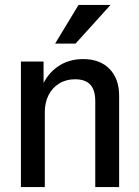

<svg xmlns="http://www.w3.org/2000/svg" viewBox="-20 -760 564 780"><path d="M65 0V-510H157V-402H162V0ZM367 0V-349Q367 -395 346.5 -416.5Q326 -438 285 -438Q248 -438 220 -420.5Q192 -403 177 -373Q162 -343 162 -305L150 -408Q172 -460 215.5 -490Q259 -520 318 -520Q386 -520 425 -480Q464 -440 464 -371V0ZM287 -583H204L299 -740H429Z"/></svg>

Font: Instrument Sans SemiCondensed Medium
Style: Regular
Weight: 500
Width: 4
Designer: Rodrigo Fuenzalida
Foundry: fragTYPE
Version: Version 1.000;gftools[0.9.28]